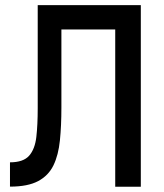

<svg xmlns="http://www.w3.org/2000/svg" viewBox="-20 -713 626 733"><path d="M18.1 -0.5V-93.3Q68.8 -93.3 91.1 -118.4Q113.3 -143.6 118.7 -189.9Q124 -236.3 124 -299.8V-693.4H214.4V-303.2Q214.4 -232.9 208.7 -177Q203.1 -121.1 184.1 -81.8Q165 -42.5 125.5 -21.5Q85.9 -0.5 18.1 -0.5ZM419.9 0V-693.4H517.6V0ZM167 -600.6V-693.4H499.5V-600.6Z"/></svg>

Font: Cascadia Code PL
Style: Regular
Weight: 400
Monospace: yes
Designer: Aaron Bell
Foundry: Saja Typeworks
Version: Version 2102.003